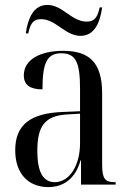

<svg xmlns="http://www.w3.org/2000/svg" viewBox="-20 -752 526 782"><path d="M308 -606C367 -606 388 -664 396 -722H386C378 -687 369 -664 333 -664C271 -664 235 -732 173 -732C115 -732 93 -674 85 -616H95C103 -651 112 -674 147 -674C208 -674 245 -606 308 -606ZM177 10C240 10 288 -26 308 -99H310V0H451V-10H448C408 -10 396 -23 396 -83V-372C396 -499 342 -545 237 -545C145 -545 77 -510 77 -445C77 -405 104 -388 153 -388C153 -496 171 -535 230 -535C290 -535 306 -496 306 -389V-299L236 -296C105 -291 42 -245 42 -140C42 -44 96 10 177 10ZM203 -10C156 -10 132 -51 132 -137C132 -237 161 -281 255 -286L306 -289V-168C306 -80 264 -10 203 -10Z"/></svg>

Font: Noto Serif Display Condensed
Style: Regular
Weight: 400
Width: 3
Designer: Monotype Design Team
Foundry: Monotype Imaging Inc.
Version: Version 2.009